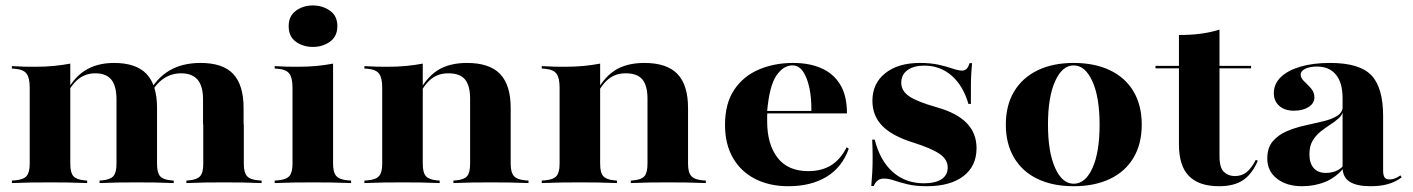

<svg xmlns="http://www.w3.org/2000/svg" viewBox="-20 -655 5057 687"><path d="M158.9 -2.4Q121.8 -2.4 93.1 -2Q64.5 -1.6 22.6 0V-8.9L33.9 -9.7Q63.7 -12.1 75 -25Q86.3 -37.9 86.3 -68.5V-209.7H231.5V-68.5Q231.5 -37.1 242.7 -24.6Q254 -12.1 282.3 -9.7L291.9 -8.9V0Q251.6 -1.6 223.4 -2Q195.2 -2.4 158.9 -2.4ZM86.3 -209.7V-341.9Q86.3 -376.6 75 -391.5Q63.7 -406.5 33.9 -408.9L22.6 -409.7V-418.5Q48.4 -416.9 65.3 -416.5Q82.3 -416.1 104.8 -416.1Q141.9 -416.1 171.8 -419Q201.6 -421.8 231.5 -427.4V-418.5V-209.7ZM396.8 -209.7V-299.2Q396.8 -347.6 378.2 -370.2Q359.7 -392.7 321 -392.7Q286.3 -392.7 260.1 -371.8Q233.9 -350.8 212.1 -304.8L209.7 -309.7Q237.9 -372.6 281.9 -401.2Q325.8 -429.8 387.9 -429.8Q466.9 -429.8 504.4 -390.3Q541.9 -350.8 541.9 -268.5V-209.7ZM469.4 -2.4Q433.1 -2.4 405.2 -2Q377.4 -1.6 336.3 0V-8.9L346 -9.7Q374.2 -12.1 385.5 -24.6Q396.8 -37.1 396.8 -68.5V-209.7H541.9V-68.5Q541.9 -37.1 552.8 -24.6Q563.7 -12.1 591.9 -9.7L601.6 -8.9V0Q561.3 -1.6 533.5 -2Q505.6 -2.4 469.4 -2.4ZM706.5 -209.7V-299.2Q706.5 -347.6 686.7 -370.2Q666.9 -392.7 628.2 -392.7Q593.5 -392.7 565.3 -373.8Q537.1 -354.8 512.9 -311.3L510.5 -319.4Q539.5 -375 585.9 -402.4Q632.3 -429.8 697.6 -429.8Q777.4 -429.8 814.5 -390.3Q851.6 -350.8 851.6 -268.5V-209.7ZM779.8 -2.4Q743.5 -2.4 715.7 -2Q687.9 -1.6 646.8 0V-8.9L656.5 -9.7Q684.7 -12.1 696 -24.6Q707.3 -37.1 707.3 -68.5V-209.7H852.4V-68.5Q852.4 -37.9 863.7 -25Q875 -12.1 904.8 -9.7L916.1 -8.9V0Q875 -1.6 846 -2Q816.9 -2.4 779.8 -2.4Z M1026.6 -209.7V-341.9Q1026.6 -376.6 1015.3 -391.5Q1004 -406.5 974.2 -408.9L962.9 -409.7V-418.5Q988.7 -416.9 1005.6 -416.5Q1022.6 -416.1 1045.2 -416.1Q1082.3 -416.1 1112.1 -419Q1141.9 -421.8 1171.8 -427.4V-418.5V-209.7ZM1099.2 -2.4Q1062.1 -2.4 1033.5 -2Q1004.8 -1.6 962.9 0V-8.9L974.2 -9.7Q1004 -12.1 1015.3 -25Q1026.6 -37.9 1026.6 -68.5V-209.7H1171.8V-68.5Q1171.8 -37.9 1183.5 -25Q1195.2 -12.1 1225 -9.7L1236.3 -8.9V0Q1195.2 -1.6 1166.1 -2Q1137.1 -2.4 1099.2 -2.4ZM1100 -487.1Q1064.5 -487.1 1038.7 -505.6Q1012.9 -524.2 1012.9 -561.3Q1012.9 -597.6 1038.7 -616.5Q1064.5 -635.5 1099.2 -635.5Q1133.9 -635.5 1160.5 -616.9Q1187.1 -598.4 1187.1 -561.3Q1187.1 -525 1160.9 -506Q1134.7 -487.1 1100 -487.1Z M1420.2 -2.4Q1383.1 -2.4 1354.4 -2Q1325.8 -1.6 1283.9 0V-8.9L1295.2 -9.7Q1325 -12.1 1336.3 -25Q1347.6 -37.9 1347.6 -68.5V-209.7H1492.7V-68.5Q1492.7 -37.1 1504 -24.6Q1515.3 -12.1 1543.5 -9.7L1553.2 -8.9V0Q1512.9 -1.6 1484.7 -2Q1456.5 -2.4 1420.2 -2.4ZM1347.6 -209.7V-341.9Q1347.6 -376.6 1336.3 -391.5Q1325 -406.5 1295.2 -408.9L1283.9 -409.7V-418.5Q1309.7 -416.9 1326.6 -416.5Q1343.5 -416.1 1366.1 -416.1Q1403.2 -416.1 1433.1 -419Q1462.9 -421.8 1492.7 -427.4V-418.5V-209.7ZM1662.1 -209.7V-301.6Q1662.1 -348.4 1644 -370.6Q1625.8 -392.7 1583.9 -392.7Q1548.4 -392.7 1523 -372.6Q1497.6 -352.4 1474.2 -305.6L1471 -310.5Q1500.8 -373.4 1543.1 -401.6Q1585.5 -429.8 1650.8 -429.8Q1731.5 -429.8 1769.4 -390.3Q1807.3 -350.8 1807.3 -268.5V-209.7ZM1734.7 -2.4Q1698.4 -2.4 1671 -2Q1643.5 -1.6 1602.4 0V-8.9L1612.1 -9.7Q1640.3 -12.1 1651.2 -24.6Q1662.1 -37.1 1662.1 -68.5V-209.7H1807.3V-68.5Q1807.3 -37.9 1819 -25Q1830.6 -12.1 1859.7 -9.7L1871 -8.9V0Q1830.6 -1.6 1801.6 -2Q1772.6 -2.4 1734.7 -2.4Z M2054.8 -2.4Q2017.7 -2.4 1989.1 -2Q1960.5 -1.6 1918.5 0V-8.9L1929.8 -9.7Q1959.7 -12.1 1971 -25Q1982.3 -37.9 1982.3 -68.5V-209.7H2127.4V-68.5Q2127.4 -37.1 2138.7 -24.6Q2150 -12.1 2178.2 -9.7L2187.9 -8.9V0Q2147.6 -1.6 2119.4 -2Q2091.1 -2.4 2054.8 -2.4ZM1982.3 -209.7V-341.9Q1982.3 -376.6 1971 -391.5Q1959.7 -406.5 1929.8 -408.9L1918.5 -409.7V-418.5Q1944.4 -416.9 1961.3 -416.5Q1978.2 -416.1 2000.8 -416.1Q2037.9 -416.1 2067.7 -419Q2097.6 -421.8 2127.4 -427.4V-418.5V-209.7ZM2296.8 -209.7V-301.6Q2296.8 -348.4 2278.6 -370.6Q2260.5 -392.7 2218.5 -392.7Q2183.1 -392.7 2157.7 -372.6Q2132.3 -352.4 2108.9 -305.6L2105.6 -310.5Q2135.5 -373.4 2177.8 -401.6Q2220.2 -429.8 2285.5 -429.8Q2366.1 -429.8 2404 -390.3Q2441.9 -350.8 2441.9 -268.5V-209.7ZM2369.4 -2.4Q2333.1 -2.4 2305.6 -2Q2278.2 -1.6 2237.1 0V-8.9L2246.8 -9.7Q2275 -12.1 2285.9 -24.6Q2296.8 -37.1 2296.8 -68.5V-209.7H2441.9V-68.5Q2441.9 -37.9 2453.6 -25Q2465.3 -12.1 2494.4 -9.7L2505.6 -8.9V0Q2465.3 -1.6 2436.3 -2Q2407.3 -2.4 2369.4 -2.4Z M2800.8 11.3Q2733.1 11.3 2681.9 -14.9Q2630.6 -41.1 2602.4 -90.3Q2574.2 -139.5 2574.2 -208.1Q2574.2 -284.7 2606.9 -333.5Q2639.5 -382.3 2694.8 -406Q2750 -429.8 2818.5 -429.8Q2875 -429.8 2918.1 -411.3Q2961.3 -392.7 2985.9 -353.2Q3010.5 -313.7 3010.5 -249.2H2681.5L2679.8 -258.1H2883.1Q2883.9 -303.2 2876.2 -339.9Q2868.5 -376.6 2853.6 -398.8Q2838.7 -421 2815.3 -421Q2783.1 -421 2758.1 -384.7Q2733.1 -348.4 2725 -257.3L2725.8 -255.6Q2725 -247.6 2725 -238.7Q2725 -229.8 2725 -221Q2725 -138.7 2762.1 -90.7Q2799.2 -42.7 2871.8 -42.7Q2919.4 -42.7 2952.8 -62.9Q2986.3 -83.1 3009.7 -128.2L3016.9 -122.6Q2992.7 -55.6 2937.1 -22.2Q2881.5 11.3 2800.8 11.3Z M3296 11.3Q3255.6 11.3 3227.4 4.4Q3199.2 -2.4 3179.4 -9.3Q3159.7 -16.1 3142.7 -16.1Q3116.9 -16.1 3106.5 10.5H3097.6Q3100 -16.1 3101.2 -40.7Q3102.4 -65.3 3102.4 -93.1Q3102.4 -121 3100.8 -155.6H3109.7Q3129 -79.8 3174.6 -39.5Q3220.2 0.8 3285.5 0.8Q3326.6 0.8 3348.8 -13.7Q3371 -28.2 3371 -55.6Q3371 -84.7 3341.9 -104.4Q3312.9 -124.2 3249.2 -144.4Q3173.4 -167.7 3137.5 -204Q3101.6 -240.3 3101.6 -294.4Q3101.6 -356.5 3147.6 -393.1Q3193.5 -429.8 3271.8 -429.8Q3309.7 -429.8 3338.7 -423.4Q3367.7 -416.9 3388.3 -409.7Q3408.9 -402.4 3422.6 -402.4Q3431.5 -402.4 3437.9 -408.1Q3444.4 -413.7 3449.2 -429H3458.1Q3456.5 -409.7 3455.2 -389.9Q3454 -370.2 3454 -344.8Q3454 -319.4 3454 -283.1H3445.2Q3425.8 -349.2 3384.7 -384.7Q3343.5 -420.2 3287.1 -420.2Q3249.2 -420.2 3227 -404Q3204.8 -387.9 3204.8 -358.9Q3204.8 -329.8 3233.1 -310.5Q3261.3 -291.1 3332.3 -271Q3404 -250.8 3439.1 -214.5Q3474.2 -178.2 3474.2 -125Q3474.2 -60.5 3427 -24.6Q3379.8 11.3 3296 11.3Z M3821.8 11.3Q3746.8 11.3 3692.3 -14.9Q3637.9 -41.1 3608.5 -90.7Q3579 -140.3 3579 -208.9Q3579 -278.2 3608.5 -327.4Q3637.9 -376.6 3692.3 -403.2Q3746.8 -429.8 3821.8 -429.8Q3896.8 -429.8 3951.6 -403.6Q4006.5 -377.4 4035.9 -327.8Q4065.3 -278.2 4065.3 -208.9Q4065.3 -140.3 4035.9 -90.7Q4006.5 -41.1 3951.6 -14.9Q3896.8 11.3 3821.8 11.3ZM3821.8 2.4Q3863.7 2.4 3889.1 -54Q3914.5 -110.5 3914.5 -208.9Q3914.5 -307.3 3888.7 -364.1Q3862.9 -421 3821.8 -421Q3780.6 -421 3755.2 -364.1Q3729.8 -307.3 3729.8 -209.7Q3729.8 -111.3 3755.2 -54.4Q3780.6 2.4 3821.8 2.4Z M4341.9 11.3Q4270.2 11.3 4234.3 -25Q4198.4 -61.3 4198.4 -138.7V-209.7H4343.5V-96.8Q4343.5 -54.8 4359.3 -39.9Q4375 -25 4398.4 -25Q4423.4 -25 4440.7 -39.1Q4458.1 -53.2 4473.4 -83.1L4480.6 -79.8Q4459.7 -31.5 4427.4 -10.1Q4395.2 11.3 4341.9 11.3ZM4198.4 -209.7V-529.8Q4243.5 -529.8 4278.6 -534.7Q4313.7 -539.5 4343.5 -549.2V-209.7ZM4114.5 -410.5V-419.4H4456.5V-410.5Z M4783.9 -209.7V-304Q4783.9 -358.9 4760.1 -387.9Q4736.3 -416.9 4691.9 -416.9Q4666.9 -416.9 4650.4 -408.9Q4633.9 -400.8 4633.9 -387.9Q4633.9 -375.8 4646.4 -364.1Q4658.9 -352.4 4671 -338.7Q4683.1 -325 4683.1 -306.5Q4683.1 -285.5 4662.5 -272.2Q4641.9 -258.9 4609.7 -258.9Q4576.6 -258.9 4557.3 -276.2Q4537.9 -293.5 4537.9 -321.8Q4537.9 -354.8 4562.9 -379Q4587.9 -403.2 4633.1 -416.5Q4678.2 -429.8 4739.5 -429.8Q4844.4 -429.8 4886.7 -385.9Q4929 -341.9 4929 -239.5V-209.7ZM4638.7 11.3Q4583.9 11.3 4549.2 -15.7Q4514.5 -42.7 4514.5 -87.9Q4514.5 -126.6 4534.3 -149.6Q4554 -172.6 4584.3 -185.5Q4614.5 -198.4 4649.2 -206Q4683.9 -213.7 4714.5 -221Q4745.2 -228.2 4764.9 -240.7Q4784.7 -253.2 4784.7 -275.8L4786.3 -261.3Q4783.9 -244.4 4770.6 -232.3Q4757.3 -220.2 4739.5 -208.9Q4721.8 -197.6 4704.8 -183.9Q4687.9 -170.2 4676.6 -151.2Q4665.3 -132.3 4665.3 -103.2Q4665.3 -71 4680.6 -53.6Q4696 -36.3 4724.2 -36.3Q4742.7 -36.3 4759.3 -42.7Q4775.8 -49.2 4786.3 -62.1L4787.1 -53.2Q4760.5 -20.2 4722.2 -4.4Q4683.9 11.3 4638.7 11.3ZM4929 -45.2Q4929 -27.4 4934.3 -20.2Q4939.5 -12.9 4952.4 -12.9Q4961.3 -12.9 4971 -16.5Q4980.6 -20.2 4991.1 -27.4L4995.2 -20.2Q4973.4 -4 4946.8 3.6Q4920.2 11.3 4883.9 11.3Q4834.7 11.3 4809.3 -4.8Q4783.9 -21 4783.9 -56.5V-209.7H4929Z"/></svg>

Font: Playfair 144pt SemiExpanded Black
Style: Regular
Weight: 900
Width: 6
Designer: Claus Eggers Sørensen
Foundry: Claus Eggers Sørensen
Version: Version 2.203